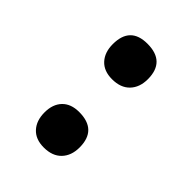

<svg xmlns="http://www.w3.org/2000/svg" viewBox="-13 -692 348 348"><g transform="rotate(-45 161.0 -518.0)"><path d="M74 -473Q53 -473 40.5 -485Q28 -497 28 -519Q28 -540 40.5 -551.5Q53 -563 74 -563Q95 -563 107 -551.5Q119 -540 119 -519Q119 -473 74 -473ZM249 -473Q228 -473 215.5 -485Q203 -497 203 -519Q203 -540 215.5 -551.5Q228 -563 249 -563Q294 -563 294 -519Q294 -473 249 -473Z"/></g></svg>

Font: Cormorant Infant Light Medium
Style: Regular
Weight: 500
Version: Version 4.001